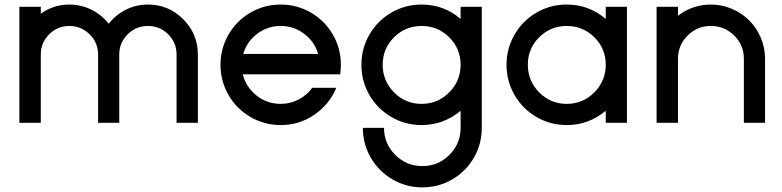

<svg xmlns="http://www.w3.org/2000/svg" viewBox="-20 -538 3427 841"><path d="M64.9 0V-508.3H158.7V-478Q214.8 -518.1 283.7 -518.1Q335 -518.1 380.1 -495.6Q425.3 -473.1 456.1 -434.1Q486.8 -473.1 531.7 -495.6Q576.7 -518.1 627.9 -518.1Q718.3 -518.1 782.5 -453.9Q846.7 -389.6 846.7 -299.3V0H753.4V-299.3Q753.4 -351.1 716.8 -387.7Q680.2 -424.3 627.9 -424.3Q576.2 -424.3 539.3 -387.7Q502.4 -351.1 502.4 -299.3V0H409.7V-299.3Q409.7 -351.1 372.6 -387.7Q335.4 -424.3 283.7 -424.3Q231.9 -424.3 195.3 -387.7Q158.7 -351.1 158.7 -299.3V0Z M1473.1 -254.4Q1473.1 -232.9 1470.2 -212.4H1043.5Q1057.6 -156.2 1103.8 -119.6Q1149.9 -83 1209.5 -83Q1251.5 -83 1287.8 -102.1Q1324.2 -121.1 1347.7 -153.3H1453.1Q1422.9 -80.6 1356.9 -35.4Q1291 9.8 1209.5 9.8Q1137.7 9.8 1076.9 -25.6Q1016.1 -61 981 -121.8Q945.8 -182.6 945.8 -254.4Q945.8 -325.7 981 -386.5Q1016.1 -447.3 1076.9 -482.7Q1137.7 -518.1 1209.5 -518.1Q1281.2 -518.1 1342 -482.7Q1402.8 -447.3 1438 -386.5Q1473.1 -325.7 1473.1 -254.4ZM1045.4 -301.8H1373.5Q1357.9 -355.5 1312.5 -389.9Q1267.1 -424.3 1209.5 -424.3Q1151.9 -424.3 1106.4 -389.9Q1061 -355.5 1045.4 -301.8Z M1569.3 22H1662.1Q1662.1 91.3 1711.4 140.4Q1760.7 189.5 1830.1 189.5Q1899.4 189.5 1948.5 140.4Q1997.6 91.3 1997.6 22V-52.7Q1922.4 9.8 1826.7 9.8Q1754.9 9.8 1694.1 -25.6Q1633.3 -61 1598.1 -121.8Q1563 -182.6 1563 -254.4Q1563 -325.7 1598.1 -386.5Q1633.3 -447.3 1694.1 -482.7Q1754.9 -518.1 1826.7 -518.1Q1923.8 -518.1 1997.6 -455.1V-508.3H2090.3V22Q2090.3 92.8 2055.7 152.8Q2021 212.9 1960.9 247.8Q1900.9 282.7 1830.1 282.7Q1759.3 282.7 1699.2 247.8Q1639.2 212.9 1604.2 152.8Q1569.3 92.8 1569.3 22ZM1947.5 -133.3Q1997.6 -183.6 1997.6 -254.4Q1997.6 -325.2 1947.5 -374.8Q1897.5 -424.3 1826.7 -424.3Q1755.9 -424.3 1706.1 -374.8Q1656.2 -325.2 1656.2 -254.4Q1656.2 -183.6 1706.1 -133.3Q1755.9 -83 1826.7 -83Q1897.5 -83 1947.5 -133.3Z M2633.3 0V-52.7Q2558.1 9.8 2462.4 9.8Q2390.6 9.8 2329.8 -25.6Q2269 -61 2233.9 -121.8Q2198.7 -182.6 2198.7 -254.4Q2198.7 -325.7 2233.9 -386.5Q2269 -447.3 2329.8 -482.7Q2390.6 -518.1 2462.4 -518.1Q2559.6 -518.1 2633.3 -455.1V-508.3H2726.1V0ZM2583.3 -133.3Q2633.3 -183.6 2633.3 -254.4Q2633.3 -325.2 2583.3 -374.8Q2533.2 -424.3 2462.4 -424.3Q2391.6 -424.3 2341.8 -374.8Q2292 -325.2 2292 -254.4Q2292 -183.6 2341.8 -133.3Q2391.6 -83 2462.4 -83Q2533.2 -83 2583.3 -133.3Z M2856 0V-508.3H2949.7V-469.2Q3014.2 -518.1 3093.8 -518.1Q3142.1 -518.1 3186 -499.3Q3230 -480.5 3261.7 -448.7Q3293.5 -417 3312.3 -373Q3331.1 -329.1 3331.1 -280.8V0H3238.3V-280.8Q3238.3 -340.3 3196 -382.3Q3153.8 -424.3 3093.8 -424.3Q3034.2 -424.3 2991.9 -382.3Q2949.7 -340.3 2949.7 -280.8V0Z"/></svg>

Font: Basically A Sans Serif Medium
Style: Regular
Weight: 500
Designer: Hyung-Suk Kim
Foundry: Mental Design
Version: 1.000